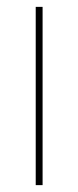

<svg xmlns="http://www.w3.org/2000/svg" viewBox="-20 -539 228 559"><path d="M84 0V-519H104V0Z"/></svg>

Font: Raleway-v4020 Thin
Style: Regular
Weight: 250
Designer: Matt McInerney, Pablo Impallari, Rodrigo Fuenzalida
Foundry: Matt McInerney, Pablo Impallari, Rodrigo Fuenzalida
Version: Version 4.020;PS 004.020;hotconv 1.0.88;makeotf.lib2.5.64775